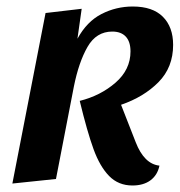

<svg xmlns="http://www.w3.org/2000/svg" viewBox="-20 -550 552 590"><path d="M388 -530Q449 -530 480.5 -498.5Q512 -467 512 -412Q512 -343 467 -297.5Q422 -252 352 -228L397 -113Q423 -46 470 -41Q464 -12 442.5 4Q421 20 387 20Q344 20 315.5 -9Q287 -38 267.5 -91.5Q248 -145 225 -240Q289 -256 335 -296Q381 -336 381 -392Q381 -422 366.5 -437.5Q352 -453 325 -453Q276 -453 249 -406Q222 -359 207 -284L152 0L18 14L120 -510L231 -523L218 -431Q247 -484 292 -507Q337 -530 388 -530Z"/></svg>

Font: Sansita Medium Italic
Style: Regular
Weight: 500
Italic angle: -11°
Designer: Pablo Cosgaya
Foundry: Omnibus-Type
Version: Version 1.006